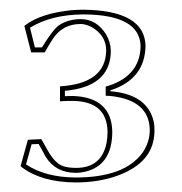

<svg xmlns="http://www.w3.org/2000/svg" viewBox="-20 -738 380 400"><path d="M138.2 -388.2Q191.9 -388.2 202.1 -440.9Q204.1 -452.1 204.1 -463.9Q202.6 -527.3 130.9 -527.8Q112.8 -527.8 105 -526.9V-558.1Q200.2 -564 201.2 -632.8Q201.2 -664.1 170.9 -681.6Q158.7 -688 147.9 -688Q111.3 -688 90.8 -658.2Q87.4 -653.3 81.1 -642.6Q75.7 -633.3 73.2 -628.9H44.9L30.8 -684.1L33.2 -686Q65.9 -710.4 129.4 -716.8Q142.6 -717.8 153.8 -717.8Q281.7 -716.3 283.2 -642.1Q281.7 -572.8 210 -549.8V-547.9Q283.2 -542 298.8 -490.2Q302.2 -478.5 301.8 -465.8Q301.8 -399.4 223.6 -371.6Q185.1 -357.9 137.2 -357.9Q67.4 -358.4 25.9 -389.2L22.9 -392.1L38.1 -446.8L65.9 -448.2Q70.3 -441.4 77.1 -428.7Q92.8 -399.4 109.4 -392.6Q121.6 -388.2 138.2 -388.2ZM138.2 -377.9Q95.7 -377.9 74.7 -412.1Q72.3 -416.5 67.4 -425.8Q62.5 -434.1 60.5 -438L45.9 -437.5L34.2 -395.5Q74.2 -368.7 137.2 -368.2Q240.2 -368.2 277.3 -420.4Q291.5 -441.4 292 -465.8Q292 -523.9 223.6 -536.1Q215.8 -537.6 209 -538.1L200.2 -538.6V-557.6L207 -559.6Q272 -581.1 272.9 -642.1Q271 -707.5 153.8 -708Q86.4 -707.5 42.5 -680.2L52.7 -639.2H67.4Q89.8 -675.8 102.5 -685.1Q121.1 -697.8 147.9 -698.2Q181.2 -698.2 201.2 -666Q210.4 -649.9 210.9 -632.8Q210.9 -562.5 127.9 -550.3Q121.1 -549.3 115.2 -548.8V-537.6Q121.1 -537.6 130.9 -538.1Q212.4 -535.6 213.9 -463.9Q213.9 -392.6 155.8 -379.9Q146.5 -377.9 138.2 -377.9Z"/></svg>

Font: Linux Biolinum Outline O
Style: Bold
Weight: 700
Designer: Philipp H. Poll
Foundry: Philipp H. Poll
Version: Version 0.9.2